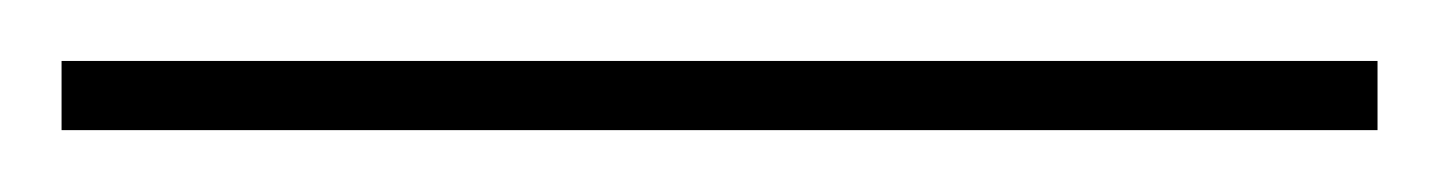

<svg xmlns="http://www.w3.org/2000/svg" viewBox="-23 -20 472 63"><path d="M429 22.7H-2.8V0H429Z"/></svg>

Font: Linik Sans Thin
Style: Regular
Weight: 100
Designer: Fonts by Rasmus Andersson / Changes by Cristiano Sobral with parts from Marc Monis
Foundry: rsms
Version: Version 3.020; ttfautohint (v1.6)